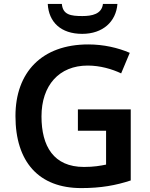

<svg xmlns="http://www.w3.org/2000/svg" viewBox="-20 -951 766 981"><path d="M580 -931H506C500 -879 450 -869 401 -869C342 -869 301 -875 296 -931H224C229 -838 291 -778 400 -778C505 -778 573 -840 580 -931ZM378 -392V-283H522V-110C492 -104 460 -98 409 -98C254 -98 192 -204 192 -356C192 -515 282 -616 428 -616C492 -616 553 -598 599 -576L643 -681C583 -707 509 -724 431 -724C193 -724 59 -581 59 -358C59 -123 179 10 395 10C496 10 572 -4 648 -29V-392Z"/></svg>

Font: Noto Sans Tai Tham SemiBold
Style: Regular
Weight: 600
Designer: Monotype Design Team 2013. Revised by David WIlliams 2020
Foundry: Monotype Imaging Inc.
Version: Version 2.002